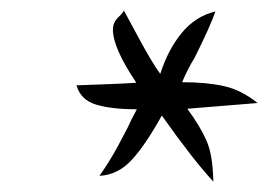

<svg xmlns="http://www.w3.org/2000/svg" viewBox="-20 -753 515 369"><path d="M291 -531Q260 -475 233.5 -446Q207 -417 171 -415Q191 -443 207 -473Q223 -503 226 -509Q231 -521 243 -543Q194 -543 164.5 -552Q135 -561 127 -589Q216 -592 242 -594Q197 -661 197 -696Q197 -710 207.5 -720Q218 -730 218 -733Q222 -726 245 -683Q273 -631 288 -611Q303 -658 329.5 -690Q356 -722 394 -731Q384 -702 354 -642Q341 -621 330 -595Q377 -595 410.5 -587.5Q444 -580 475 -555L340 -544Q365 -510 377 -482.5Q389 -455 390 -404Q351 -446 291 -531Z"/></svg>

Font: Dancing Script
Style: Bold
Weight: 700
Designer: Pablo Impallari
Foundry: Pablo Impallari
Version: Version 2.000